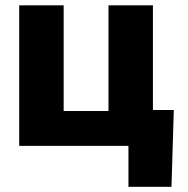

<svg xmlns="http://www.w3.org/2000/svg" viewBox="-20 -556 715 732"><path d="M53.2 0V-535.6H222.7V-132.8H393.6V-535.6H563V0ZM469.7 156.2V0H425.3V-136.7H642.6L633.8 156.2Z"/></svg>

Font: Inter 20pt ExtraBold
Style: Regular
Weight: 800
Version: Version 4.001;git-66647c0bb